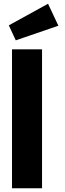

<svg xmlns="http://www.w3.org/2000/svg" viewBox="-20 -1003 344 1023"><path d="M44 0V-740H204V0ZM64 -788 27 -868 236 -983 291 -866Z"/></svg>

Font: Our Lexend
Style: Bold
Weight: 700
Designer: Bonnie Shaver-Troup, Thomas Jockin
Foundry: Lexend
Version: Version 1.007